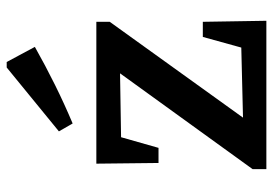

<svg xmlns="http://www.w3.org/2000/svg" viewBox="-138 -658 796 559"><g transform="rotate(-90 259.5 -378.0)"><path d="M47 0V-40L326 -426L140 -423L109 -314H65L63 -495H476V-456L197 -68L401 -73L432 -185H476L479 0ZM180 -564 157 -604 343 -756H359L403 -674Q348 -643 292.5 -615.5Q237 -588 180 -564Z"/></g></svg>

Font: Piazzolla Thin
Style: Bold
Weight: 700
Version: Version 2.005